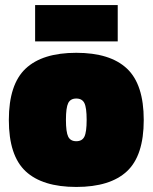

<svg xmlns="http://www.w3.org/2000/svg" viewBox="-20 -727 604 760"><path d="M81.5 -455.5Q148 -518 282 -518Q416 -518 482.5 -455.5Q549 -393 549 -252Q549 -111 482.5 -49Q416 13 282 13Q148 13 81.5 -49Q15 -111 15 -252Q15 -393 81.5 -455.5ZM250 -186Q259 -168 282 -168Q305 -168 314 -186Q323 -204 323 -252.5Q323 -301 314 -319Q305 -337 282 -337Q259 -337 250 -319Q241 -301 241 -252.5Q241 -204 250 -186ZM119 -563V-707H446V-563Z"/></svg>

Font: Titillium Web Black
Style: Regular
Weight: 900
Version: Version 1.002;PS 35.000;hotconv 1.0.70;makeotf.lib2.5.55311